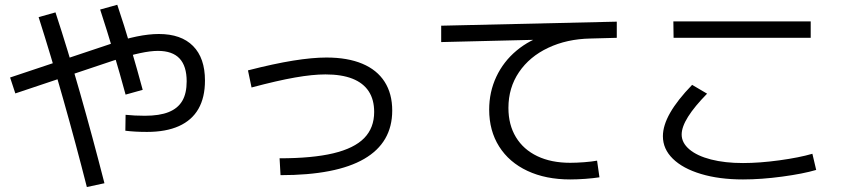

<svg xmlns="http://www.w3.org/2000/svg" viewBox="-20 -754 3497 789"><path d="M495.1 -216.8 496.1 -282.2Q533.2 -278.3 575.2 -278.3Q635.7 -278.3 673.3 -293.5Q710.9 -308.6 729 -339.4Q747.1 -370.1 747.1 -419.9Q747.1 -482.4 717.8 -513.7Q688.5 -544.9 628.9 -544.9Q598.6 -544.9 555.2 -535.6Q511.7 -526.4 445.3 -504.9L43 -370.1L21.5 -435.5L424.8 -570.3Q491.2 -593.8 541.5 -604Q591.8 -614.3 632.8 -614.3Q724.6 -614.3 773.4 -564.9Q822.3 -515.6 822.3 -422.9Q822.3 -353.5 795.4 -306.6Q768.6 -259.8 715.3 -235.8Q662.1 -211.9 584 -211.9Q534.2 -211.9 495.1 -216.8ZM138.7 -683.6 208 -703.1Q257.8 -551.8 309.1 -371.6Q360.4 -191.4 409.2 -1L336.9 14.6Q292 -162.1 240.7 -343.3Q189.5 -524.4 138.7 -683.6ZM391.6 -714.8 461.9 -734.4Q490.2 -650.4 517.6 -557.6Q544.9 -464.8 566.4 -384.8L496.1 -365.2Q449.2 -538.1 391.6 -714.8Z M1517.6 -293.9Q1517.6 -344.7 1495.1 -378.9Q1472.7 -413.1 1428.2 -430.7Q1383.8 -448.2 1317.4 -448.2Q1264.6 -448.2 1192.4 -435.5Q1120.1 -422.9 1013.7 -394.5L999 -464.8Q1105.5 -492.2 1184.6 -504.9Q1263.7 -517.6 1321.3 -517.6Q1408.2 -517.6 1468.8 -492.2Q1529.3 -466.8 1560.5 -418Q1591.8 -369.1 1591.8 -299.8Q1591.8 -168 1476.6 -101.1Q1361.3 -34.2 1132.8 -34.2L1128.9 -103.5Q1263.7 -103.5 1349.6 -124Q1435.5 -144.5 1476.6 -186.5Q1517.6 -228.5 1517.6 -293.9Z M1990.2 -303.7Q1990.2 -376 2019.5 -438.5Q2048.8 -501 2102.5 -545.9Q2156.2 -590.8 2227.5 -612.3L2233.4 -591.8L1793 -581.1V-648.4L2514.6 -665V-598.6L2406.2 -595.7Q2309.6 -593.8 2232.9 -557.6Q2156.2 -521.5 2112.8 -457.5Q2069.3 -393.6 2069.3 -310.5Q2069.3 -241.2 2100.1 -190.4Q2130.9 -139.6 2188 -112.3Q2245.1 -85 2323.2 -85Q2348.6 -85 2380.4 -87.4Q2412.1 -89.8 2433.6 -93.8L2443.4 -25.4Q2418.9 -21.5 2384.8 -19Q2350.6 -16.6 2323.2 -16.6Q2222.7 -16.6 2147.5 -51.8Q2072.3 -86.9 2031.2 -151.9Q1990.2 -216.8 1990.2 -303.7Z M2704.1 -194.3Q2704.1 -238.3 2733.9 -290.5Q2763.7 -342.8 2824.2 -405.3L2885.7 -369.1Q2834 -316.4 2807.6 -274.4Q2781.2 -232.4 2781.2 -201.2Q2781.2 -167 2813 -140.1Q2844.7 -113.3 2901.9 -98.6Q2959 -84 3033.2 -84Q3101.6 -84 3183.1 -95.2Q3264.6 -106.4 3318.4 -122.1L3334 -55.7Q3281.2 -40 3194.8 -28.3Q3108.4 -16.6 3033.2 -16.6Q2935.5 -16.6 2860.8 -39.1Q2786.1 -61.5 2745.1 -101.6Q2704.1 -141.6 2704.1 -194.3ZM2747.1 -666H3311.5V-598.6H2748Z"/></svg>

Font: Pretendard GOV Variable
Style: Regular
Weight: 400
Designer: Base glyphs from Inter by Rasmus Andersson; Hangul glyphs from Noto Sans CJK(Source Han Sans) by Jang Soo-young and Kang
Foundry: Kil Hyung-jin
Version: Version 1.307;Glyphs 3.2 (3192)